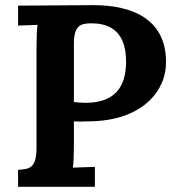

<svg xmlns="http://www.w3.org/2000/svg" viewBox="-20 -722 679 742"><path d="M338.4 -253.4C532.2 -259.8 623 -372.1 621.6 -482.9C621.6 -636.7 507.8 -703.6 334.5 -702.1L49.8 -700.2V-623L125 -626C122.6 -608.9 121.1 -572.3 121.1 -536.1V-152.8C121.1 -71.8 94.7 -68.4 49.8 -65.9V0H346.7V-77.1L261.7 -74.2C264.2 -91.3 265.6 -127.9 265.6 -164.6V-252.9C271.5 -252.4 276.9 -252.4 282.2 -252.4H298.8C310.5 -252.4 322.8 -252.9 338.4 -253.4ZM310.5 -324.7C294.9 -324.7 279.8 -326.2 265.6 -327.6V-552.7C265.6 -623 290.5 -631.8 333 -631.8C383.8 -631.8 467.3 -617.7 467.3 -484.4C467.3 -382.3 420.4 -324.7 310.5 -324.7Z"/></svg>

Font: Parastoo
Style: Bold
Weight: 700
Foundry: Saber Rastikerdar (saber.rastikerdar@gmail.com)
Version: Version 2.0.1